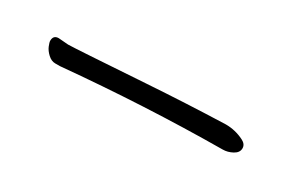

<svg xmlns="http://www.w3.org/2000/svg" viewBox="12 -663 976 650"><g transform="rotate(30 500.0 -338.0)"><path d="M202 -283H184Q169 -283 155.5 -295.5Q142 -308 136.5 -321.5Q131 -335 131 -341Q131 -363 152 -363L190 -360Q213 -360 484 -378Q635 -388 788 -393Q825 -393 859 -376Q877 -367 877 -351Q877 -334 858.5 -324Q840 -314 821 -314Q519 -312 202 -283Z"/></g></svg>

Font: ToneOZ-Pinyin-WenKai-Medium
Style: Medium
Weight: 700
Designer: Fontworks Inc.
Foundry: ToneOZ
Version: Version 0.240331